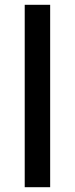

<svg xmlns="http://www.w3.org/2000/svg" viewBox="-20 -873 312 800"><path d="M189 -93H83V-853H189Z"/></svg>

Font: Noto Sans Kannada UI Medium
Style: Regular
Weight: 500
Designer: Jelle Bosma - Monotype Design Team
Foundry: Monotype Imaging Inc.
Version: Version 2.005; ttfautohint (v1.8.4.7-5d5b)